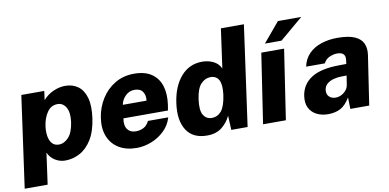

<svg xmlns="http://www.w3.org/2000/svg" viewBox="-83 -991 2835 1401"><g transform="rotate(-10 1334.0 -291.0)"><path d="M-1.5 161 93 -517H263L254 -450Q286 -487.5 330.8 -507.2Q375.5 -527 419 -527Q474 -527 513.5 -498.5Q553 -470 570 -411Q587 -352 574.5 -261.5Q561 -165 524 -105.2Q487 -45.5 435.5 -17.8Q384 10 326.5 10Q287 10 252.5 -11Q218 -32 200.5 -70.5L168.5 161ZM301 -113Q340 -113 372.8 -148Q405.5 -183 416.5 -260.5Q425.5 -329.5 403.5 -367.5Q381.5 -405.5 341 -405.5Q292.5 -405.5 263.8 -363.2Q235 -321 227 -260.5Q222 -223 227.2 -189.2Q232.5 -155.5 250.5 -134.2Q268.5 -113 301 -113Z M856.5 10Q779 10 725.2 -22.5Q671.5 -55 647.5 -114Q623.5 -173 635.5 -252.5Q647 -328 686.2 -390.5Q725.5 -453 787.5 -490Q849.5 -527 929.5 -527Q1010 -527 1059.2 -492.8Q1108.5 -458.5 1126.8 -398.8Q1145 -339 1134 -262L1127 -219.5H797Q788 -166.5 809 -138.5Q830 -110.5 870.5 -110.5Q902 -110.5 928 -123.8Q954 -137 970 -170H1120.5Q1104 -113.5 1062.2 -73.2Q1020.5 -33 966 -11.5Q911.5 10 856.5 10ZM810 -317.5H985.5Q991 -355.5 973.2 -383Q955.5 -410.5 911.5 -410.5Q872.5 -410.5 844.2 -382Q816 -353.5 810 -317.5Z M1377.5 10Q1272.5 10 1225.8 -63Q1179 -136 1196.5 -261.5Q1213.5 -383.5 1275.8 -455.2Q1338 -527 1434 -527Q1480 -527 1517.5 -508Q1555 -489 1571 -452.5L1611.5 -743H1782L1678.5 0H1557.5L1552.5 -106Q1530 -57.5 1487.8 -23.8Q1445.5 10 1377.5 10ZM1433 -110.5Q1476.5 -110.5 1504.8 -144.5Q1533 -178.5 1545 -262.5Q1554.5 -337 1536 -371.2Q1517.5 -405.5 1474.5 -405.5Q1435 -405.5 1403.8 -373.2Q1372.5 -341 1361.5 -262.5Q1350 -181.5 1371.2 -146Q1392.5 -110.5 1433 -110.5Z M1793 0 1871 -517H2040L1962 0ZM2030.5 -723H2203.5L2031.5 -577.5H1908.5Z M2275 10Q2226.5 10 2189.8 -8.8Q2153 -27.5 2135 -63.5Q2117 -99.5 2124.5 -151.5Q2137 -236 2208.2 -281.5Q2279.5 -327 2416.5 -327.5L2467.5 -328L2471 -354.5Q2480.5 -416 2411 -415Q2386 -414 2357.8 -402Q2329.5 -390 2314 -359.5H2175.5Q2187.5 -417 2224.5 -454Q2261.5 -491 2316.2 -509Q2371 -527 2436 -527Q2518.5 -527 2564.2 -506.5Q2610 -486 2625.8 -449.5Q2641.5 -413 2634.5 -365L2579.5 0H2439.5L2437.5 -85Q2404.5 -30.5 2365.8 -10.2Q2327 10 2275 10ZM2349 -99.5Q2382.5 -99.5 2410.8 -122Q2439 -144.5 2444 -174L2455 -244.5L2414.5 -244Q2389.5 -244 2361.2 -237Q2333 -230 2312 -213.8Q2291 -197.5 2286.5 -169Q2282 -136 2300.8 -117.8Q2319.5 -99.5 2349 -99.5Z"/></g></svg>

Font: Public Sans ExtraBold
Style: Italic
Weight: 800
Italic angle: -8°
Designer: The Public Sans project authors (U.S. Web Design System). Libre Franklin designed by Pablo Impallari and Rodrigo Fuenzal
Version: Version 1.007; ttfautohint (v1.8.1) -l 8 -r 50 -G 200 -x 14 